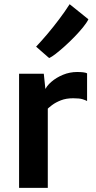

<svg xmlns="http://www.w3.org/2000/svg" viewBox="-20 -916 466 936"><path d="M205 -378.5 198 -475Q206.5 -496.5 230.5 -517.2Q254.5 -538 287.2 -551.5Q320 -565 356 -565Q372.5 -565 385.5 -563.5Q398.5 -562 404.5 -558.5V-423.5Q397.5 -427.5 382.8 -432.2Q368 -437 337 -437Q302.5 -437 277 -427Q251.5 -417 233.5 -403.5Q215.5 -390 205 -378.5ZM73 0V-556.5H193.5L202 -475L213 -443V0ZM219.5 -633 156 -688.5Q182 -716 211 -750.2Q240 -784.5 268.2 -822Q296.5 -859.5 319.5 -895.5L411 -822Q403 -805.5 384.8 -783Q366.5 -760.5 343.2 -736.5Q320 -712.5 295.8 -690.8Q271.5 -669 251.5 -653.5Q231.5 -638 219.5 -633Z"/></svg>

Font: Merriweather Sans SemiBold
Style: Regular
Weight: 600
Designer: Eben Sorkin
Foundry: Eben Sorkin
Version: Version 2.001